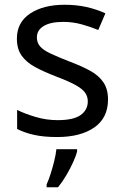

<svg xmlns="http://www.w3.org/2000/svg" viewBox="-20 -566 519 807"><path d="M434 -148Q434 -70 376 -30Q318 10 220 10Q164 10 123.5 1Q83 -8 52 -24V-104Q84 -88 129.5 -74.5Q175 -61 222 -61Q289 -61 319 -82.5Q349 -104 349 -140Q349 -160 338 -176Q327 -192 298.5 -208Q270 -224 217 -244Q165 -264 128 -284Q91 -304 71 -332Q51 -360 51 -404Q51 -472 106.5 -509Q162 -546 252 -546Q301 -546 343.5 -536.5Q386 -527 423 -510L393 -440Q359 -454 322 -464Q285 -474 246 -474Q192 -474 163.5 -456.5Q135 -439 135 -409Q135 -387 148 -371.5Q161 -356 191.5 -341.5Q222 -327 273 -307Q324 -288 360 -268Q396 -248 415 -219.5Q434 -191 434 -148ZM304 70Q300 88 287.5 115.5Q275 143 258.5 171Q242 199 224 221H176V209Q184 192 192.5 165.5Q201 139 208 110.5Q215 82 217 61H304Z"/></svg>

Font: Noto Sans Mongolian
Style: Regular
Weight: 400
Designer: Monotype Design Team
Foundry: Monotype Imaging Inc.
Version: Version 3.001; ttfautohint (v1.8.4.7-5d5b)